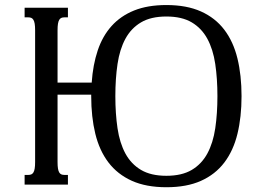

<svg xmlns="http://www.w3.org/2000/svg" viewBox="-20 -747 1056 777"><path d="M349.1 -357.9V-363.8H212.9V-91.3Q212.9 -75.2 214.6 -64.9Q216.3 -54.7 219.7 -49.1Q223.1 -43.5 228.3 -41.3Q233.4 -39.1 240.7 -39.1H254.9V0H79.6V-39.1H94.2Q101.6 -39.1 106.7 -41.3Q111.8 -43.5 115.2 -49.1Q118.7 -54.7 120.4 -64.9Q122.1 -75.2 122.1 -91.3V-624.5Q122.1 -640.6 120.4 -650.9Q118.7 -661.1 115.2 -666.7Q111.8 -672.4 106.7 -674.6Q101.6 -676.8 94.2 -676.8H79.6V-715.8H254.9V-676.8H240.7Q233.4 -676.8 228.3 -674.6Q223.1 -672.4 219.7 -666.7Q216.3 -661.1 214.6 -650.9Q212.9 -640.6 212.9 -624.5V-412.6H351.1Q356 -484.9 375.5 -543Q395 -601.1 431.6 -641.8Q468.3 -682.6 522.9 -704.6Q577.6 -726.6 653.3 -726.6Q735.4 -726.6 793.2 -700.7Q851.1 -674.8 887.7 -626.7Q924.3 -578.6 940.9 -510.5Q957.5 -442.4 957.5 -357.9Q957.5 -273.4 940.9 -205.3Q924.3 -137.2 887.7 -89.1Q851.1 -41 793.2 -15.1Q735.4 10.7 653.3 10.7Q571.3 10.7 513.4 -15.4Q455.6 -41.5 418.9 -89.6Q382.3 -137.7 365.7 -205.8Q349.1 -273.9 349.1 -357.9ZM446.8 -357.9Q446.8 -287.1 455.6 -227.8Q464.4 -168.5 487.5 -125.7Q510.7 -83 550.8 -59.3Q590.8 -35.6 653.3 -35.6Q715.8 -35.6 755.9 -59.3Q795.9 -83 819.1 -125.7Q842.3 -168.5 851.1 -227.8Q859.9 -287.1 859.9 -357.9Q859.9 -428.7 851.1 -488Q842.3 -547.4 819.1 -590.1Q795.9 -632.8 755.9 -656.5Q715.8 -680.2 653.3 -680.2Q590.8 -680.2 550.8 -656.5Q510.7 -632.8 487.5 -590.1Q464.4 -547.4 455.6 -488Q446.8 -428.7 446.8 -357.9Z"/></svg>

Font: Arian Grqi
Style: Regular
Weight: 400
Designer: Ruben Hakobyan (Tarumian)
Foundry: Ruben Hakobyan (Tarumian)
Version: Version 1.003